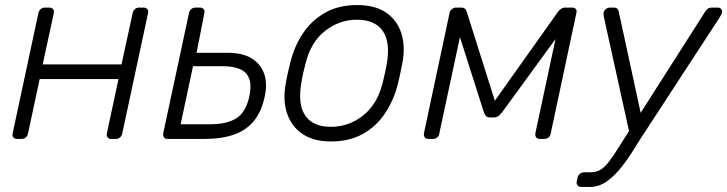

<svg xmlns="http://www.w3.org/2000/svg" viewBox="-20 -550 2879 760"><path d="M48 0Q38 0 33 -6Q28 -12 30 -22L132 -498Q134 -508 141 -514Q148 -520 158 -520H175Q185 -520 190 -514Q195 -508 193 -498L149 -295H461L505 -498Q507 -508 514 -514Q521 -520 531 -520H548Q558 -520 563 -514Q568 -508 566 -498L464 -22Q462 -12 455 -6Q448 0 438 0H421Q411 0 406 -6Q401 -12 403 -22L449 -237H137L91 -22Q89 -12 82 -6Q75 0 65 0Z M644 0Q634 0 629.5 -6Q625 -12 626 -22L728 -498Q730 -508 737 -514Q744 -520 754 -520H771Q781 -520 786 -514Q791 -508 789 -498L758 -341H876Q939 -342 976 -319Q1013 -296 1026 -257Q1039 -218 1028 -169Q1016 -110 986 -72.5Q956 -35 907 -17.5Q858 0 788 0ZM695 -58H809Q879 -58 916.5 -82.5Q954 -107 967 -169Q980 -229 955 -258.5Q930 -288 858 -288H744Z M1290 10Q1221 10 1177 -20Q1133 -50 1116 -102Q1099 -154 1111 -218Q1113 -233 1119 -260Q1125 -287 1129 -302Q1145 -367 1179.5 -418.5Q1214 -470 1267.5 -500Q1321 -530 1393 -530Q1465 -530 1508.5 -500Q1552 -470 1568.5 -418.5Q1585 -367 1573 -302Q1570 -287 1564.5 -260Q1559 -233 1555 -218Q1539 -154 1504.5 -102Q1470 -50 1416.5 -20Q1363 10 1290 10ZM1290 -48Q1361 -48 1417.5 -93Q1474 -138 1495 -223Q1499 -238 1503.5 -260Q1508 -282 1511 -297Q1526 -383 1495 -427.5Q1464 -472 1393 -472Q1323 -472 1266.5 -427.5Q1210 -383 1189 -297Q1185 -282 1180 -260Q1175 -238 1173 -223Q1158 -138 1188 -93Q1218 -48 1290 -48Z M1676 0Q1666 0 1661.5 -6Q1657 -12 1658 -22L1760 -501Q1762 -509 1769.5 -514.5Q1777 -520 1784 -520H1807Q1822 -520 1827 -505L1948 -122L1920 -125L2190 -505Q2202 -520 2216 -520H2246Q2254 -520 2259 -514.5Q2264 -509 2262 -501L2160 -22Q2159 -12 2151.5 -6Q2144 0 2134 0H2117Q2107 0 2102.5 -6Q2098 -12 2099 -22L2191 -452H2220L1973 -113Q1966 -103 1957 -94Q1948 -85 1933 -85H1921Q1906 -85 1901 -94Q1896 -103 1893 -113L1791 -433H1807L1719 -22Q1718 -12 1710.5 -6Q1703 0 1693 0Z M2281 190Q2271 190 2266 184Q2261 178 2263 168L2266 154Q2268 144 2275.5 138Q2283 132 2293 132H2316Q2340 132 2357 122Q2374 112 2392 88Q2410 64 2436 22L2772 -505Q2777 -512 2782.5 -516Q2788 -520 2798 -520H2822Q2830 -520 2835 -514Q2840 -508 2838 -500Q2837 -495 2828 -480L2537 -34Q2516 -3 2492.5 35.5Q2469 74 2441.5 109.5Q2414 145 2382.5 167.5Q2351 190 2315 190ZM2473 -17 2371 -480Q2368 -495 2369 -500Q2371 -508 2378 -514Q2385 -520 2393 -520H2409Q2419 -520 2423.5 -515.5Q2428 -511 2429 -505L2518 -94Z"/></svg>

Font: Rubik Light
Style: Italic
Weight: 300
Italic angle: -12°
Designer: Hubert and Fischer
Foundry: Hubert and Fischer
Version: Version 2.300;gftools[0.9.30]